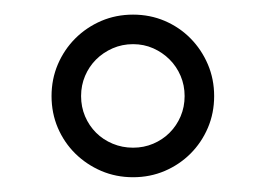

<svg xmlns="http://www.w3.org/2000/svg" viewBox="-20 -740 360 260"><path d="M230 -609.9Q230 -624.5 224.6 -637.2Q219.2 -649.9 209.7 -659.4Q200.2 -668.9 187.5 -674.6Q174.8 -680.2 160.2 -680.2Q145.5 -680.2 132.6 -674.6Q119.6 -668.9 110.1 -659.4Q100.6 -649.9 95.2 -637.2Q89.8 -624.5 89.8 -609.9Q89.8 -595.2 95.2 -582.5Q100.6 -569.8 110.1 -560.3Q119.6 -550.8 132.6 -545.4Q145.5 -540 160.2 -540Q174.8 -540 187.5 -545.4Q200.2 -550.8 209.7 -560.3Q219.2 -569.8 224.6 -582.5Q230 -595.2 230 -609.9ZM270 -609.9Q270 -586.9 261.5 -566.9Q252.9 -546.9 238 -532Q223.1 -517.1 203.1 -508.5Q183.1 -500 160.2 -500Q137.2 -500 117.2 -508.5Q97.2 -517.1 82 -532Q66.9 -546.9 58.3 -566.9Q49.8 -586.9 49.8 -609.9Q49.8 -632.8 58.3 -652.8Q66.9 -672.9 82 -688Q97.2 -703.1 117.2 -711.7Q137.2 -720.2 160.2 -720.2Q183.1 -720.2 203.1 -711.7Q223.1 -703.1 238 -688Q252.9 -672.9 261.5 -652.8Q270 -632.8 270 -609.9Z"/></svg>

Font: Charis SIL Afr
Style: Bold Italic
Weight: 700
Italic angle: -11°
Foundry: SIL International
Version: Version 5.000